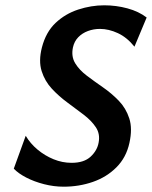

<svg xmlns="http://www.w3.org/2000/svg" viewBox="-20 -691 573 724"><path d="M220 13Q183 13 146 3.5Q109 -6 79 -21.5Q49 -37 32 -55L77 -179Q94 -150 121.5 -127Q149 -104 182 -90.5Q215 -77 250 -77Q297 -77 322 -100.5Q347 -124 352 -154Q358 -186 341.5 -211Q325 -236 295.5 -258.5Q266 -281 234 -304.5Q202 -328 175.5 -356.5Q149 -385 137 -423Q125 -461 138 -512Q153 -570 189.5 -604.5Q226 -639 275 -655Q324 -671 373 -671Q418 -671 460.5 -659.5Q503 -648 533 -625L487 -515Q459 -550 424.5 -566Q390 -582 357 -582Q333 -582 311.5 -574Q290 -566 275 -550.5Q260 -535 255 -512Q248 -478 263.5 -452.5Q279 -427 307.5 -405.5Q336 -384 368.5 -361.5Q401 -339 428 -311Q455 -283 467.5 -244.5Q480 -206 468 -152Q456 -97 419 -60Q382 -23 330 -5Q278 13 220 13Z"/></svg>

Font: Ysabeau
Style: Bold Italic
Weight: 700
Italic angle: -12°
Designer: Christian Thalmann (Catharsis Fonts)
Version: Version 2.002